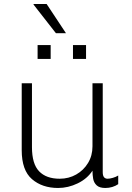

<svg xmlns="http://www.w3.org/2000/svg" viewBox="-20 -925 658 955"><path d="M269 10Q190 10 139 -34Q88 -78 88 -178V-511H139V-193Q139 -110 174.5 -73Q210 -36 277 -36Q322 -36 359 -57Q396 -78 418 -114.5Q440 -151 440 -197V-511H491V-69Q491 -51 497.5 -43.5Q504 -36 515 -36Q526 -36 541.5 -40.5Q557 -45 568 -52V-9Q555 0 538.5 5Q522 10 504 10Q475 10 461 -3Q447 -16 443.5 -35.5Q440 -55 440 -76Q414 -36 366.5 -13Q319 10 269 10ZM258 -760 147 -902V-905H212L308 -760ZM167 -632V-701H232V-632ZM343 -632V-701H408V-632Z"/></svg>

Font: Chivo Medium Thin
Style: Regular
Weight: 250
Version: Version 2.002